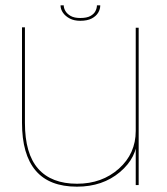

<svg xmlns="http://www.w3.org/2000/svg" viewBox="-20 -694 628 720"><path d="M489 0H500V-590H489V-125.5ZM73.5 -591.5H62.5V-234Q62.5 -114.5 113.8 -54.2Q165 6 268.5 6Q365 6 429.8 -48.8Q494.5 -103.5 494.5 -177.5L489 -203Q489 -118 425.8 -61.5Q362.5 -5 269 -5Q173 -5 123.2 -61.2Q73.5 -117.5 73.5 -233ZM281 -616Q307 -616 323.5 -624.5Q340 -633 348 -646.2Q356 -659.5 356 -674H343.5Q343.5 -663.5 338 -652.5Q332.5 -641.5 319 -634Q305.5 -626.5 281 -626.5Q258.5 -626.5 245 -634.2Q231.5 -642 225.2 -652.8Q219 -663.5 219 -674H207Q207 -659.5 216.2 -646.2Q225.5 -633 241.8 -624.5Q258 -616 281 -616Z"/></svg>

Font: Anybody SemiExpanded Thin
Style: Regular
Weight: 250
Width: 6
Version: Version 1.113;gftools[0.9.25]